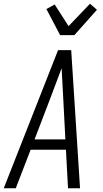

<svg xmlns="http://www.w3.org/2000/svg" viewBox="-29 -1002 549 1022"><path d="M-9 0 280 -735H350L397 0H333L322 -205H134L55 0ZM319 -260 307 -490Q305 -527 303 -564.5Q301 -602 299 -639Q285 -602 271 -564.5Q257 -527 243 -490L155 -260ZM291 -815 218 -954 262 -978 336 -863 450 -982 487 -950 367 -815Z"/></svg>

Font: Iosevka Light
Style: Italic
Weight: 300
Italic angle: -9°
Monospace: yes
Designer: Belleve Invis
Foundry: Belleve Invis
Version: Version 32.5.0; ttfautohint (v1.8.4)